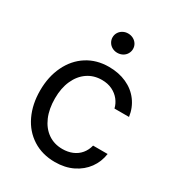

<svg xmlns="http://www.w3.org/2000/svg" viewBox="-177 -839 883 960"><g transform="rotate(30 264.5 -359.0)"><path d="M42 -262.7Q42 -342.8 72.3 -405.3Q102.5 -467.8 156.7 -502.4Q210.9 -537.1 282.2 -537.1Q338.9 -537.1 384.3 -516.6Q429.7 -496.1 458 -458Q486.3 -419.9 493.2 -370.1H409.2Q403.3 -395.5 386.7 -416.5Q370.1 -437.5 344.2 -450.2Q318.4 -462.9 284.2 -462.9Q237.3 -462.9 201.7 -438.5Q166 -414.1 146 -369.6Q126 -325.2 126 -265.6Q126 -205.1 145.5 -159.7Q165 -114.3 200.7 -89.4Q236.3 -64.5 284.2 -64.5Q315.4 -64.5 341.3 -75.2Q367.2 -85.9 384.8 -106.9Q402.3 -127.9 409.2 -156.2H493.2Q486.3 -108.4 459 -70.8Q431.6 -33.2 386.7 -11.2Q341.8 10.7 284.2 10.7Q210.9 10.7 155.8 -24.4Q100.6 -59.6 71.3 -121.6Q42 -183.6 42 -262.7ZM222.7 -673.8Q222.7 -689.5 230.5 -702.1Q238.3 -714.8 252 -722.2Q265.6 -729.5 281.2 -729.5Q297.9 -729.5 311.5 -722.2Q325.2 -714.8 333 -702.1Q340.8 -689.5 340.8 -673.8Q340.8 -659.2 333 -646Q325.2 -632.8 311.5 -625.5Q297.9 -618.2 281.2 -618.2Q265.6 -618.2 252 -625.5Q238.3 -632.8 230.5 -646Q222.7 -659.2 222.7 -673.8Z"/></g></svg>

Font: WEMIX Pretendard Variable
Style: Regular
Weight: 400
Designer: Base glyphs from Inter by Rasmus Andersson; Hangeul glyphs from Noto Sans CJK(Source Han Sans) by Jang Soo-young and Kan
Foundry: Kil Hyung-jin
Version: Version 1.000;Glyphs 3.2 (3208)